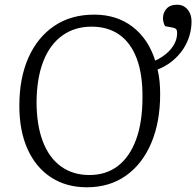

<svg xmlns="http://www.w3.org/2000/svg" viewBox="-20 -780 832 814"><path d="M348 14Q261 14 196.5 -28Q132 -70 97 -147.5Q62 -225 62 -331Q62 -449 100.5 -535.5Q139 -622 210 -670Q281 -718 379 -718Q475 -718 542 -666.5Q609 -615 638 -523Q664 -535 685 -552.5Q706 -570 718.5 -592.5Q731 -615 731 -640Q731 -651 727 -656Q723 -661 712 -663L680 -669Q676 -676 673.5 -684.5Q671 -693 671 -703Q671 -726 686 -743Q701 -760 731 -760Q750 -760 763.5 -750.5Q777 -741 784.5 -725.5Q792 -710 792 -689Q792 -659 783.5 -629.5Q775 -600 757 -572.5Q739 -545 712 -522.5Q685 -500 648 -485Q654 -461 656.5 -435.5Q659 -410 659 -381Q659 -262 621 -173Q583 -84 513.5 -35Q444 14 348 14ZM359 -38Q430 -38 480 -76.5Q530 -115 557 -188.5Q584 -262 584 -367Q585 -464 560 -531Q535 -598 486.5 -632.5Q438 -667 368 -667Q297 -667 244.5 -629.5Q192 -592 164 -521Q136 -450 135 -349Q135 -250 161.5 -180.5Q188 -111 238.5 -74.5Q289 -38 359 -38Z"/></svg>

Font: Literata 18pt Light
Style: Italic
Weight: 300
Italic angle: -2°
Designer: Latin by Veronika Burian and Jose Scaglione. Greek by Irene Vlachou. Cyrillic by Vera Evstafieva
Foundry: TypeTogether
Version: Version 3.103;gftools[0.9.29]